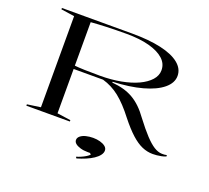

<svg xmlns="http://www.w3.org/2000/svg" viewBox="-151 -897 1420 1307"><g transform="rotate(20 559.0 -243.5)"><path d="M1003 15Q963 15 925 -1.5Q887 -18 845.5 -55.5Q804 -93 754 -156Q692 -237 636 -281.5Q580 -326 513 -345H300V-24L398 -10V0H83V-10L180 -24V-684L83 -698V-708H590Q714 -708 801 -688.5Q888 -669 934.5 -631.5Q981 -594 981 -542Q981 -491 931.5 -450Q882 -409 791.5 -384Q701 -359 579 -354V-348Q625 -344 662.5 -333.5Q700 -323 732 -304.5Q764 -286 793 -258Q822 -230 850 -191Q900 -125 937 -85.5Q974 -46 1003.5 -27.5Q1033 -9 1061 -8Q1079 -7 1097 -11V-1Q1082 5 1065 8.5Q1048 12 1032 13.5Q1016 15 1003 15ZM483 -363Q565 -363 634.5 -376Q704 -389 755.5 -413Q807 -437 836 -469.5Q865 -502 865 -541Q865 -589 827.5 -622.5Q790 -656 721.5 -674.5Q653 -693 557 -693Q477 -693 412.5 -690.5Q348 -688 300 -684V-369Q327 -366 373 -364.5Q419 -363 483 -363ZM526 221 519 211Q538 205 555 197.5Q572 190 586.5 181Q601 172 609 163L600 154H583Q553 154 529.5 147Q506 140 493 129Q480 118 480 103Q480 87 495 74.5Q510 62 534.5 56Q559 50 586 50Q613 50 636.5 56.5Q660 63 675 75Q690 87 690 105Q690 122 677 139Q664 156 641.5 171Q619 186 589.5 198.5Q560 211 526 221Z"/></g></svg>

Font: Kalnia Expanded Light
Style: Regular
Weight: 300
Width: 7
Designer: Frida Medrano
Foundry: Frida Medrano
Version: Version 1.105